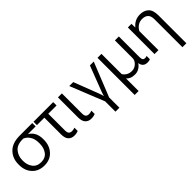

<svg xmlns="http://www.w3.org/2000/svg" viewBox="139 -1469 2618 2618"><g transform="rotate(-45 1448.0 -159.5)"><path d="M283.2 14.6Q393.1 14.6 458.7 -57.9Q524.4 -130.4 524.4 -241.7V-256.8Q524.4 -329.6 493.7 -381.3Q462.9 -433.1 403.8 -458.5V-448.7H573.2V-513.7H331.5Q188.5 -513.7 115 -438.7Q41.5 -363.8 41.5 -250V-234.9Q41.5 -125.5 107.2 -55.4Q172.9 14.6 283.2 14.6ZM283.2 -49.3Q201.7 -49.3 160.2 -104.5Q118.7 -159.7 118.7 -237.8V-250.5Q118.7 -332.5 169.9 -393.3Q221.2 -454.1 337.4 -450.2Q382.8 -432.1 415 -383.8Q447.3 -335.4 447.3 -257.3V-241.2Q447.3 -161.6 406 -105.5Q364.7 -49.3 283.2 -49.3Z M597.7 -448.7H976.6V-513.7H597.7ZM859.9 14.6Q883.3 14.6 902.8 10.5Q922.4 6.3 934.6 1V-62.5Q920.9 -57.6 907.7 -54.7Q894.5 -51.8 880.4 -51.8Q847.7 -51.8 832.3 -69.3Q816.9 -86.9 816.9 -127.4V-480H741.2V-127.4Q741.2 -53.7 773.4 -19.5Q805.7 14.6 859.9 14.6Z M1187 14.6Q1210.4 14.6 1230.2 10.5Q1250 6.3 1262.2 1V-62.5Q1248.5 -57.6 1235.1 -54.7Q1221.7 -51.8 1207.5 -51.8Q1174.8 -51.8 1159.7 -69.3Q1144.5 -86.9 1144.5 -127.4V-513.7H1068.4V-127.4Q1068.4 -53.7 1100.6 -19.5Q1132.8 14.6 1187 14.6Z M1484.9 178.7H1561V-19.5L1758.8 -513.7H1684.6L1545.9 -151.9Q1537.1 -128.4 1532.2 -112.5Q1527.3 -96.7 1525.4 -86.9H1522.5Q1520.5 -96.7 1515.6 -112.5Q1510.7 -128.4 1502 -151.9L1362.8 -513.7H1286.6L1484.9 -19.5Z M1831.1 203.1H1907.2V-40Q1923.8 -18.6 1955.1 -4.4Q1986.3 9.8 2035.2 9.8Q2078.6 9.8 2115.5 -13.4Q2152.3 -36.6 2170.9 -67.4H2173.3Q2178.7 -28.3 2203.4 -6.3Q2228 15.6 2272.9 15.1Q2287.1 15.1 2300.3 12.2Q2313.5 9.3 2322.3 5.4V-58.1Q2314.5 -54.7 2305.4 -53Q2296.4 -51.3 2287.6 -51.3Q2264.6 -51.3 2253.7 -65.2Q2242.7 -79.1 2242.7 -116.2V-513.7H2166.5V-173.3Q2166.5 -127 2127.2 -90.3Q2087.9 -53.7 2036.1 -53.7Q1989.3 -53.7 1955.8 -75Q1922.4 -96.2 1907.2 -124V-513.7H1831.1Z M2752 203.1H2828.1V-334Q2828.1 -436 2781.7 -479.7Q2735.4 -523.4 2657.2 -523.4Q2605 -523.4 2562.5 -502.2Q2520 -481 2490.2 -442.9H2488.3L2485.4 -513.7H2416.5V0H2492.2V-368.7Q2513.7 -408.2 2550 -433.3Q2586.4 -458.5 2634.3 -458.5Q2690.4 -458.5 2721.2 -429.7Q2752 -400.9 2752 -335Z"/></g></svg>

Font: Roboto Flex
Style: wght 300 wdth 100 opsz 14.0 GRAD 0.00 slnt 0.00 XTRA 468 XOPQ 96 YOPQ 79 YTLC 514 YTUC 712 YTAS 750 YTDE -203.00 YTFI 738
Weight: 300
Designer: Berlow after Robertson
Foundry: Google
Version: Version 3.100